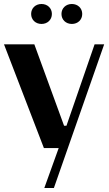

<svg xmlns="http://www.w3.org/2000/svg" viewBox="-20 -742 544 962"><path d="M202 200H250L502 -520H454L313 -112H301L152 -520H0L200 0H274ZM136 -672C136 -643 158 -622 188 -622C218 -622 240 -643 240 -672C240 -701 218 -722 188 -722C158 -722 136 -701 136 -672ZM288 -672C288 -643 310 -622 340 -622C370 -622 392 -643 392 -672C392 -701 370 -722 340 -722C310 -722 288 -701 288 -672Z"/></svg>

Font: Ribes
Style: Bold
Weight: 900
Designer: Luigi Gorlero
Foundry: Collletttivo
Version: Version 2.100;Glyphs 3.1.2 (3151)